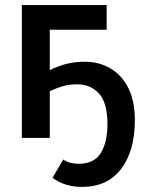

<svg xmlns="http://www.w3.org/2000/svg" viewBox="-20 -543 571 756"><path d="M66 0V-523H400V-426H176V-267Q211 -284 243.5 -292Q276 -300 314 -300Q370 -300 415 -273.5Q460 -247 485.5 -196Q511 -145 511 -70Q511 51 457 122Q403 193 303 193Q270 193 240 184Q210 175 187 157L229 85Q242 94 258 98Q274 102 288 102Q351 102 377 59.5Q403 17 403 -54Q403 -138 370 -174.5Q337 -211 284 -211Q254 -211 229 -204Q204 -197 176 -184V0Z"/></svg>

Font: Raleway SemiBold
Style: Regular
Weight: 600
Designer: Matt McInerney, Pablo Impallari, Rodrigo Fuenzalida
Foundry: Matt McInerney, Pablo Impallari, Rodrigo Fuenzalida
Version: Version 4.026